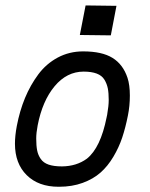

<svg xmlns="http://www.w3.org/2000/svg" viewBox="-20 -695 558 714"><path d="M298.3 -674.8 413.1 -673.3 392.1 -563.5 276.9 -564.9ZM303.2 -105Q354 -145.5 376.5 -258.8Q377 -260.3 377.4 -263.2Q377.9 -266.1 378.4 -267.6Q384.3 -301.3 384.3 -323.2Q384.3 -349.1 380.9 -366.5Q377.4 -383.8 368.2 -398.9Q358.9 -414.1 339.6 -421.4Q320.3 -428.7 291 -428.7Q228.5 -428.7 183.1 -374.3Q137.7 -319.8 120.1 -229Q114.7 -201.2 114.7 -179.7Q114.7 -152.8 118.2 -135.5Q121.6 -118.2 131.6 -103.8Q141.6 -89.4 160.9 -82.8Q180.2 -76.2 210.4 -76.2Q264.6 -76.7 303.2 -105ZM198.7 -0.5H197.8Q123 -0.5 79.3 -43.7Q35.6 -86.9 35.6 -160.6Q35.6 -189.9 42.5 -226.6Q53.2 -282.7 73 -330.6Q92.8 -378.4 122.3 -418.2Q151.9 -458 194.8 -481Q237.8 -503.9 289.1 -503.9Q359.4 -503.9 398.4 -479.7Q437.5 -455.6 454.1 -405.8Q462.9 -379.4 462.9 -339.4Q462.9 -300.8 455.6 -265.1Q446.8 -220.7 434.6 -183.8Q422.4 -147 401.6 -112.1Q380.9 -77.1 353.8 -53.2Q326.7 -29.3 287.4 -14.9Q248 -0.5 199.7 -0.5Z"/></svg>

Font: Fantasque Sans Mono
Style: Italic
Weight: 400
Italic angle: -11°
Monospace: yes
Designer: Jany Belluz
Version: Version 1.8.0 ; ttfautohint (v1.8.2)